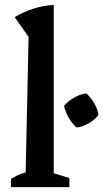

<svg xmlns="http://www.w3.org/2000/svg" viewBox="-20 -766 423 786"><path d="M25 0V-34Q37 -41 51 -48Q65 -55 85 -60L97 -615L40 -696Q76 -717 115.5 -730Q155 -743 200 -746V-57L264 -37V0ZM294 -244Q275 -260 261.5 -283.5Q248 -307 242 -333Q259 -352 283 -366Q307 -380 333 -384Q352 -367 366 -343Q380 -319 383 -295Q367 -275 343 -261Q319 -247 294 -244Z"/></svg>

Font: Piazzolla 24pt SemiBold
Style: Regular
Weight: 600
Designer: Juan Pablo del Peral
Foundry: Huerta Tipografica
Version: Version 2.005